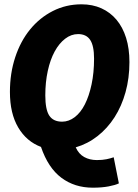

<svg xmlns="http://www.w3.org/2000/svg" viewBox="-20 -682 640 890"><path d="M268 -118Q299 -118 326.5 -139Q354 -160 373.5 -198.5Q393 -237 404.5 -291Q416 -345 416 -410Q416 -470 398 -497Q380 -524 342 -524Q310 -524 282 -502.5Q254 -481 233.5 -443.5Q213 -406 201.5 -353.5Q190 -301 190 -240Q190 -174 208.5 -146Q227 -118 268 -118ZM410 188Q326 188 264.5 142Q203 96 170 -1Q103 -26 64.5 -91Q26 -156 26 -256Q26 -342 50.5 -416.5Q75 -491 119.5 -545.5Q164 -600 225 -631Q286 -662 358 -662Q409 -662 450 -643.5Q491 -625 520 -590.5Q549 -556 564.5 -506.5Q580 -457 580 -394Q580 -320 562 -255Q544 -190 511 -138.5Q478 -87 432 -51Q386 -15 331 1Q345 32 370.5 46Q396 60 429 60Q455 60 474 56Q493 52 507 47L531 168Q515 176 483.5 182Q452 188 410 188Z"/></svg>

Font: Source Code Pro Black
Style: Italic
Weight: 900
Italic angle: -11°
Monospace: yes
Designer: Paul D. Hunt, Teo Tuominen
Foundry: Adobe Systems Incorporated
Version: Version 1.050;PS 1.000;hotconv 16.6.51;makeotf.lib2.5.65220